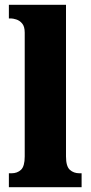

<svg xmlns="http://www.w3.org/2000/svg" viewBox="-20 -780 378 800"><path d="M17 0V-58H28Q52 -58 67.5 -72.5Q83 -87 83 -128V-644Q83 -670 72 -682.5Q61 -695 47.5 -699Q34 -703 28 -703H17V-760H255V-128Q255 -87 271 -72.5Q287 -58 311 -58H320V0Z"/></svg>

Font: Noto Serif Lao Condensed Black
Style: Regular
Weight: 900
Width: 3
Designer: Monotype Design Team
Foundry: Monotype Imaging Inc.
Version: Version 2.003; ttfautohint (v1.8.4.7-5d5b)